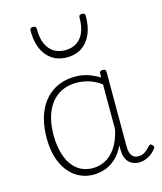

<svg xmlns="http://www.w3.org/2000/svg" viewBox="-124 -927 872 1034"><g transform="rotate(-15 311.5 -409.5)"><path d="M269 17Q214 17 170 -13Q126 -43 100.5 -100.5Q75 -158 75 -239Q75 -288 84.5 -330.5Q94 -373 113 -407.5Q132 -442 160.5 -467Q189 -492 226 -505.5Q263 -519 309 -519Q344 -519 376 -509Q408 -499 443 -478V-500Q443 -508 447.5 -511.5Q452 -515 461 -515Q471 -515 475 -511.5Q479 -508 479 -500V-88Q479 -64 484 -48Q489 -32 500.5 -24Q512 -16 529 -16Q540 -16 551 -20Q562 -24 573 -33Q584 -42 595 -55Q600 -61 605 -61Q610 -61 615 -55Q620 -51 621.5 -46Q623 -41 619 -35Q608 -20 592.5 -8Q577 4 559.5 10.5Q542 17 525 17Q506 17 491 11Q476 5 465 -6.5Q454 -18 448.5 -35.5Q443 -53 443 -76Q443 -82 443 -88.5Q443 -95 443 -100Q420 -52 389.5 -26.5Q359 -1 327.5 8Q296 17 269 17ZM115 -243Q115 -178 133 -127Q151 -76 187 -47Q223 -18 276 -18Q309 -18 341.5 -33.5Q374 -49 401 -86Q428 -123 443 -188V-440Q406 -466 372.5 -475.5Q339 -485 305 -485Q270 -485 240.5 -474.5Q211 -464 188 -444Q165 -424 148.5 -394.5Q132 -365 123.5 -327Q115 -289 115 -243ZM295 -630Q225 -630 183 -679.5Q141 -729 141 -820Q141 -828 145 -832Q149 -836 159 -836Q168 -836 172 -832Q176 -828 176 -820Q176 -747 207.5 -708.5Q239 -670 295 -670Q351 -670 382.5 -708.5Q414 -747 414 -820Q414 -828 418 -832Q422 -836 431 -836Q441 -836 445 -832Q449 -828 449 -820Q449 -760 430 -717.5Q411 -675 376.5 -652.5Q342 -630 295 -630Z"/></g></svg>

Font: Playwrite BR Thin
Style: Regular
Weight: 250
Version: Version 1.003